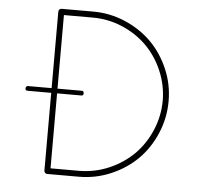

<svg xmlns="http://www.w3.org/2000/svg" viewBox="-51 -756 913 811"><g transform="rotate(5 406.0 -350.0)"><path d="M165 -13.2V-342.8H64.9Q55.2 -342.8 55.2 -352.1Q55.2 -356.4 57.9 -359.6Q60.5 -362.8 64.9 -362.8H165V-687Q165 -692.4 168.7 -696.3Q172.4 -700.2 178.2 -700.2H312Q383.3 -700.2 448.2 -672.4Q513.2 -644.5 560.1 -597.7Q606.9 -550.8 634.5 -486.3Q662.1 -421.9 662.1 -351.1Q662.1 -279.8 634.5 -214.6Q606.9 -149.4 560.1 -102.5Q513.2 -55.7 448.2 -27.8Q383.3 0 312 0H178.2Q172.4 0 168.7 -3.9Q165 -7.8 165 -13.2ZM189.9 -24.9H312Q378.4 -25.4 438.5 -51.5Q498.5 -77.6 542 -121.1Q585.4 -164.6 611.1 -224.6Q636.7 -284.7 637.2 -351.1Q636.7 -417 611.1 -476.8Q585.4 -536.6 542 -580.1Q498.5 -623.5 438.5 -649.2Q378.4 -674.8 312 -674.8H189.9V-362.8H293Q301.8 -362.8 301.8 -352.1Q301.8 -342.8 293 -342.8H189.9Z"/></g></svg>

Font: Quicksand
Style: Light
Weight: 300
Designer: Andrew Paglinawan
Foundry: Andrew Paglinawan
Version: 1.002